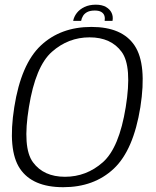

<svg xmlns="http://www.w3.org/2000/svg" viewBox="-20 -795 665 820"><path d="M250 4.5Q381.5 4.5 465.8 -74.5Q550 -153.5 579.5 -337.5Q608 -520.5 555 -600.2Q502 -680 370.5 -680Q239 -680 154.5 -600.8Q70 -521.5 41 -337.5Q12 -154 65.2 -74.8Q118.5 4.5 250 4.5ZM257.5 -40Q166.5 -40 120.8 -102Q75 -164 103.5 -337.5Q131.5 -511.5 201.5 -573.5Q271.5 -635.5 362.5 -635.5Q454 -635.5 499.5 -573.5Q545 -511.5 517 -337.5Q489 -163.5 419 -101.8Q349 -40 257.5 -40ZM389.5 -775Q361.5 -775 341 -765.2Q320.5 -755.5 308.2 -739.8Q296 -724 292.5 -706H326.5Q328.5 -717.5 335 -727.8Q341.5 -738 353.5 -744Q365.5 -750 385 -750Q402.5 -750 412.5 -744Q422.5 -738 425.8 -728Q429 -718 427 -706H460.5Q464 -724 456.8 -739.8Q449.5 -755.5 432.5 -765.2Q415.5 -775 389.5 -775Z"/></svg>

Font: Anybody UltraCondensed Thin Light
Style: Italic
Weight: 300
Italic angle: -10°
Version: Version 1.111